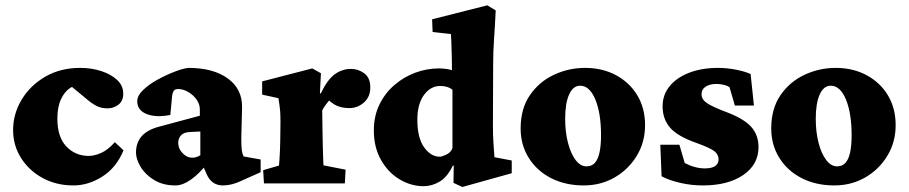

<svg xmlns="http://www.w3.org/2000/svg" viewBox="-20 -704 3488 737"><path d="M261.7 7.8Q196.3 7.8 144 -20.5Q91.8 -48.8 61 -97.2Q30.3 -145.5 30.3 -205.1Q30.3 -266.6 63 -321.3Q95.7 -376 153.8 -409.7Q211.9 -443.4 288.1 -443.4Q331.1 -443.4 368.7 -431.2Q406.2 -418.9 429.7 -397Q453.1 -375 453.1 -344.7Q453.1 -316.4 434.6 -302.2Q416 -288.1 393.6 -288.1Q372.1 -288.1 356 -294.9Q339.8 -301.8 320.3 -317.4L235.4 -387.7L294.9 -376Q272.5 -380.9 250.5 -367.2Q228.5 -353.5 214.4 -323.7Q200.2 -293.9 200.2 -249Q200.2 -177.7 234.9 -141.6Q269.5 -105.5 320.3 -105.5Q341.8 -105.5 367.7 -116.7Q393.6 -127.9 420.9 -158.2L454.1 -127Q426.8 -60.5 373 -26.4Q319.3 7.8 261.7 7.8Z M653.3 7.8Q605.5 7.8 571.3 -13.2Q537.1 -34.2 519.5 -64Q502 -93.8 502 -118.2Q502 -156.2 523.9 -181.2Q545.9 -206.1 590.8 -217.8L747.1 -259.8V-284.2Q747.1 -303.7 734.9 -321.3Q722.7 -338.9 703.1 -350.6Q683.6 -362.3 663.1 -362.3Q652.3 -362.3 647.5 -356Q642.6 -349.6 640.6 -335L633.8 -262.7Q577.1 -252 542 -266.6Q506.8 -281.2 506.8 -315.4Q506.8 -336.9 529.8 -358.9Q552.7 -380.9 585.9 -398.9Q619.1 -417 651.4 -429.2Q683.6 -441.4 703.1 -443.4Q798.8 -443.4 854.5 -402.8Q910.2 -362.3 909.2 -292L906.2 -173.8Q906.2 -140.6 908.2 -127Q910.2 -113.3 915 -103.5L980.5 -91.8V-43L906.2 -9.8Q887.7 -1 870.1 3.4Q852.5 7.8 835.9 7.8Q792 7.8 773.4 -35.2L752 -84L776.4 -78.1Q747.1 -39.1 714.4 -15.6Q681.6 7.8 653.3 7.8ZM717.8 -98.6Q725.6 -98.6 733.9 -101.1Q742.2 -103.5 749 -108.4V-199.2L710 -197.3Q685.5 -196.3 674.8 -184.6Q664.1 -172.9 664.1 -155.3Q664.1 -133.8 680.7 -116.2Q697.3 -98.6 717.8 -98.6Z M993.2 0 990.2 -50.8 1050.8 -68.4Q1051.8 -73.2 1052.7 -90.3Q1053.7 -107.4 1054.7 -127.9Q1055.7 -148.4 1055.7 -163.1L1056.6 -235.4Q1056.6 -261.7 1055.2 -279.3Q1053.7 -296.9 1048.8 -327.1L986.3 -340.8V-391.6L1178.7 -441.4L1211.9 -422.9L1208 -345.7L1210.9 -344.7Q1237.3 -399.4 1265.6 -419.4Q1293.9 -439.5 1327.1 -439.5Q1355.5 -439.5 1378.4 -422.4Q1401.4 -405.3 1401.4 -368.2Q1401.4 -332 1377 -310.5Q1352.5 -289.1 1321.3 -289.1Q1293.9 -289.1 1273.4 -297.9Q1252.9 -306.6 1226.6 -334L1261.7 -333Q1247.1 -323.2 1235.8 -309.1Q1224.6 -294.9 1216.8 -280.3L1217.8 -210Q1218.8 -168 1219.2 -137.2Q1219.7 -106.4 1220.7 -89.4Q1221.7 -72.3 1221.7 -69.3L1306.6 -52.7L1303.7 0Z M1754.9 13.7 1720.7 -2 1721.7 -67.4 1718.8 -69.3Q1697.3 -24.4 1667.5 -6.8Q1637.7 10.7 1606.4 10.7Q1557.6 10.7 1513.7 -15.6Q1469.7 -42 1442.4 -90.3Q1415 -138.7 1415 -203.1Q1415 -258.8 1436.5 -302.7Q1458 -346.7 1493.7 -377.4Q1529.3 -408.2 1573.7 -424.8Q1618.2 -441.4 1665 -441.4Q1678.7 -441.4 1692.4 -439.5Q1706.1 -437.5 1714.8 -434.6Q1714.8 -455.1 1714.4 -475.1Q1713.9 -495.1 1713.4 -512.7Q1712.9 -530.3 1712.4 -545.9Q1711.9 -561.5 1710.9 -573.2L1640.6 -581.1L1638.7 -629.9L1850.6 -683.6L1882.8 -664.1Q1879.9 -603.5 1876.5 -555.7Q1873 -507.8 1873 -456.1L1872.1 -227.5Q1872.1 -182.6 1874 -157.2Q1876 -131.8 1877.9 -100.6L1944.3 -87.9V-39.1ZM1668 -102.5Q1675.8 -102.5 1692.9 -110.4Q1710 -118.2 1716.8 -134.8V-359.4Q1707 -367.2 1695.3 -370.6Q1683.6 -374 1669.9 -374Q1632.8 -374 1607.4 -339.4Q1582 -304.7 1582 -244.1Q1582 -174.8 1607.9 -138.7Q1633.8 -102.5 1668 -102.5Z M2220.7 7.8Q2150.4 7.8 2095.7 -20Q2041 -47.9 2009.8 -97.7Q1978.5 -147.5 1978.5 -210.9Q1978.5 -287.1 2014.2 -338.9Q2049.8 -390.6 2106.4 -417Q2163.1 -443.4 2225.6 -443.4Q2293 -443.4 2345.2 -415Q2397.5 -386.7 2426.8 -337.4Q2456.1 -288.1 2456.1 -223.6Q2456.1 -158.2 2424.3 -106Q2392.6 -53.7 2339.4 -22.9Q2286.1 7.8 2220.7 7.8ZM2231.4 -65.4Q2251 -65.4 2263.2 -78.6Q2275.4 -91.8 2281.2 -118.7Q2287.1 -145.5 2287.1 -184.6Q2287.1 -269.5 2265.1 -322.3Q2243.2 -375 2207 -375Q2179.7 -375 2164.6 -341.3Q2149.4 -307.6 2149.4 -248Q2149.4 -197.3 2160.2 -155.8Q2170.9 -114.3 2189.5 -89.8Q2208 -65.4 2231.4 -65.4Z M2677.7 7.8Q2633.8 7.8 2591.3 -2Q2548.8 -11.7 2519.5 -27.3L2514.6 -148.4H2587.9L2608.4 -78.1Q2648.4 -57.6 2685.5 -57.6Q2712.9 -57.6 2725.6 -66.9Q2738.3 -76.2 2738.3 -91.8Q2738.3 -111.3 2721.7 -124Q2705.1 -136.7 2653.3 -155.3Q2581.1 -180.7 2552.2 -213.9Q2523.4 -247.1 2523.4 -295.9Q2523.4 -339.8 2550.3 -373Q2577.1 -406.2 2625.5 -424.8Q2673.8 -443.4 2736.3 -443.4Q2770.5 -443.4 2805.2 -436.5Q2839.8 -429.7 2861.3 -419.9L2874 -298.8H2800.8L2780.3 -369.1Q2770.5 -376 2755.9 -378.9Q2741.2 -381.8 2730.5 -381.8Q2705.1 -381.8 2689 -371.6Q2672.9 -361.3 2672.9 -341.8Q2672.9 -322.3 2693.8 -308.1Q2714.8 -293.9 2771.5 -272.5Q2835.9 -248 2863.8 -216.8Q2891.6 -185.5 2891.6 -139.6Q2891.6 -72.3 2833 -32.2Q2774.4 7.8 2677.7 7.8Z M3182.6 7.8Q3112.3 7.8 3057.6 -20Q3002.9 -47.9 2971.7 -97.7Q2940.4 -147.5 2940.4 -210.9Q2940.4 -287.1 2976.1 -338.9Q3011.7 -390.6 3068.4 -417Q3125 -443.4 3187.5 -443.4Q3254.9 -443.4 3307.1 -415Q3359.4 -386.7 3388.7 -337.4Q3418 -288.1 3418 -223.6Q3418 -158.2 3386.2 -106Q3354.5 -53.7 3301.3 -22.9Q3248 7.8 3182.6 7.8ZM3193.4 -65.4Q3212.9 -65.4 3225.1 -78.6Q3237.3 -91.8 3243.2 -118.7Q3249 -145.5 3249 -184.6Q3249 -269.5 3227.1 -322.3Q3205.1 -375 3168.9 -375Q3141.6 -375 3126.5 -341.3Q3111.3 -307.6 3111.3 -248Q3111.3 -197.3 3122.1 -155.8Q3132.8 -114.3 3151.4 -89.8Q3169.9 -65.4 3193.4 -65.4Z"/></svg>

Font: Crimson Pro Black
Style: Regular
Weight: 900
Designer: Jacques Le Bailly
Foundry: Baron von Fonthausen
Version: Version 1.003